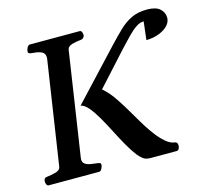

<svg xmlns="http://www.w3.org/2000/svg" viewBox="-103 -827 1013 944"><g transform="rotate(-15 404.0 -355.0)"><path d="M32.2 0Q24.9 0 21.2 -8.3Q17.6 -16.6 18.1 -22.5Q18.1 -31.2 21.7 -36.6Q25.4 -42 36.1 -43Q60.1 -45.4 81.5 -51.8Q103 -58.1 105.5 -74.2L185.5 -602.5Q186.5 -610.4 185.5 -616.2Q183.1 -631.3 171.4 -637.9Q159.7 -644.5 144.8 -646.7Q129.9 -648.9 116.7 -649.9Q101.6 -651.4 101.6 -660.6Q101.6 -670.9 107.4 -681.9Q113.3 -692.9 122.6 -692.9H375Q383.3 -692.9 386.5 -683.1Q389.6 -673.3 388.7 -668Q385.7 -651.9 369.1 -649.9Q344.7 -647.9 323.2 -641.4Q301.8 -634.8 299.3 -618.7L219.2 -88.9Q216.3 -68.4 228.3 -59.3Q240.2 -50.3 258.5 -47.6Q276.9 -44.9 292 -43Q301.3 -42 305.7 -39.1Q310.1 -36.1 308.1 -25.9Q307.1 -20 302 -10Q296.9 0 288.6 0ZM550.8 0Q525.4 0 512 -11.2Q498.5 -22.5 488.8 -34.2Q467.3 -62 446.3 -99.4Q425.3 -136.7 404.8 -176.8Q384.3 -216.8 364 -252Q343.8 -287.1 324 -310.5Q304.2 -334 284.7 -337.9L515.6 -585Q550.3 -622.1 579.3 -649.9Q608.4 -677.7 641.8 -693.8Q675.3 -710 721.7 -710Q767.1 -710 787.8 -690.9Q808.6 -671.9 808.1 -644Q807.1 -628.9 799.3 -616.5Q791.5 -604 778.3 -594.5Q765.1 -585 749 -578.4Q732.9 -571.8 715.3 -568.6Q697.8 -565.4 680.7 -565.4L691.4 -657.7Q673.8 -658.7 653.1 -645Q632.3 -631.3 608.9 -607.4Q585.4 -583.5 558.6 -554.2L407.2 -387.7Q438 -361.8 465.8 -320.3Q493.7 -278.8 519 -234.6Q544.4 -190.4 566.9 -154.8Q578.1 -137.2 597.2 -111.8Q616.2 -86.4 639.4 -66.2Q662.6 -45.9 684.6 -43.5Q694.3 -42.5 697.5 -34.9Q700.7 -27.3 698.7 -17.6Q697.8 -10.7 693.8 -5.4Q689.9 0 681.2 0Z"/></g></svg>

Font: Gelasio Medium
Style: Italic
Weight: 500
Italic angle: -8.5°
Designer: Eben Sorkin
Foundry: Eben Sorkin
Version: Version 1.008